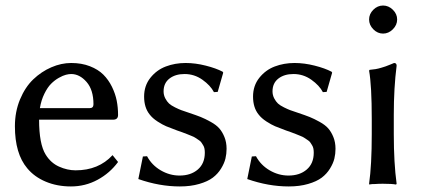

<svg xmlns="http://www.w3.org/2000/svg" viewBox="-20 -668 1541 698"><path d="M389.2 -104 409.2 -79.1Q379.4 -38.6 334.7 -14.4Q290 9.8 237.8 9.8Q187.5 9.8 146.2 -7.6Q105 -24.9 79.1 -56.2Q34.2 -109.4 34.2 -209Q34.2 -261.7 52.7 -306.4Q71.3 -351.1 100.8 -379.4Q130.4 -407.7 166.5 -423.3Q202.6 -439 238.8 -439Q276.9 -439 306.9 -427.2Q336.9 -415.5 355.7 -396.7Q374.5 -377.9 387 -352.5Q399.4 -327.1 404.3 -302Q409.2 -276.9 409.2 -250Q409.2 -232.9 391.1 -232.9H122.1Q122.1 -144.5 146 -106Q164.6 -75.7 194.6 -62.3Q224.6 -48.8 254.9 -48.8Q338.4 -48.8 389.2 -104ZM125 -274.9H306.2Q319.8 -274.9 319.8 -289.1Q319.8 -341.3 294.7 -370.1Q269.5 -398.9 238.8 -398.9Q230.5 -398.9 219.7 -396.2Q209 -393.6 193.8 -385Q178.7 -376.5 165.8 -363.5Q152.8 -350.6 141.4 -327.4Q129.9 -304.2 125 -274.9Z M499.5 -99.1 514.6 -100.1Q531.7 -67.9 564.2 -48.8Q596.7 -29.8 632.8 -29.8Q673.8 -29.8 699.2 -51.8Q724.6 -73.7 724.6 -112.8Q724.6 -120.6 723.4 -127.4Q722.2 -134.3 718.3 -140.4Q714.4 -146.5 711.7 -150.6Q709 -154.8 701.2 -159.7Q693.4 -164.6 689.9 -167.2Q686.5 -169.9 675.3 -174.3Q664.1 -178.7 660.2 -180.4Q656.2 -182.1 642.1 -187.3Q627.9 -192.4 623.5 -193.8Q597.2 -203.6 584.2 -209Q571.3 -214.4 552.7 -226.3Q534.2 -238.3 523.9 -252Q503.9 -276.9 503.9 -316.9Q503.9 -356.4 526.6 -385Q549.3 -413.6 582.8 -426.3Q616.2 -439 654.8 -439Q690.4 -439 728 -429.4Q765.6 -419.9 789.6 -407.2L791.5 -403.8L771.5 -334L757.8 -333Q745.1 -357.4 715.8 -378.2Q686.5 -398.9 650.9 -398.9Q617.2 -398.9 595.9 -382.3Q574.7 -365.7 574.7 -335.9Q574.7 -322.3 580.8 -310.5Q586.9 -298.8 594.5 -291.7Q602.1 -284.7 616.5 -277.6Q630.9 -270.5 638.9 -267.6Q647 -264.6 663.1 -259.3Q666 -258.3 667.5 -257.8Q693.8 -249 709.7 -242.7Q725.6 -236.3 745.8 -225.1Q766.1 -213.9 777.1 -201.4Q788.1 -189 795.9 -169.9Q803.7 -150.9 803.7 -127Q803.7 -108.9 799.6 -91.6Q795.4 -74.2 783.7 -55.2Q772 -36.1 753.7 -22.2Q735.4 -8.3 704.3 0.7Q673.3 9.8 633.8 9.8Q559.6 9.8 482.9 -17.1Z M895.5 -99.1 910.6 -100.1Q927.7 -67.9 960.2 -48.8Q992.7 -29.8 1028.8 -29.8Q1069.8 -29.8 1095.2 -51.8Q1120.6 -73.7 1120.6 -112.8Q1120.6 -120.6 1119.4 -127.4Q1118.2 -134.3 1114.3 -140.4Q1110.4 -146.5 1107.7 -150.6Q1105 -154.8 1097.2 -159.7Q1089.4 -164.6 1085.9 -167.2Q1082.5 -169.9 1071.3 -174.3Q1060.1 -178.7 1056.2 -180.4Q1052.2 -182.1 1038.1 -187.3Q1023.9 -192.4 1019.5 -193.8Q993.2 -203.6 980.2 -209Q967.3 -214.4 948.7 -226.3Q930.2 -238.3 919.9 -252Q899.9 -276.9 899.9 -316.9Q899.9 -356.4 922.6 -385Q945.3 -413.6 978.8 -426.3Q1012.2 -439 1050.8 -439Q1086.4 -439 1124 -429.4Q1161.6 -419.9 1185.5 -407.2L1187.5 -403.8L1167.5 -334L1153.8 -333Q1141.1 -357.4 1111.8 -378.2Q1082.5 -398.9 1046.9 -398.9Q1013.2 -398.9 991.9 -382.3Q970.7 -365.7 970.7 -335.9Q970.7 -322.3 976.8 -310.5Q982.9 -298.8 990.5 -291.7Q998 -284.7 1012.5 -277.6Q1026.9 -270.5 1034.9 -267.6Q1043 -264.6 1059.1 -259.3Q1062 -258.3 1063.5 -257.8Q1089.8 -249 1105.7 -242.7Q1121.6 -236.3 1141.8 -225.1Q1162.1 -213.9 1173.1 -201.4Q1184.1 -189 1191.9 -169.9Q1199.7 -150.9 1199.7 -127Q1199.7 -108.9 1195.6 -91.6Q1191.4 -74.2 1179.7 -55.2Q1168 -36.1 1149.7 -22.2Q1131.3 -8.3 1100.3 0.7Q1069.3 9.8 1029.8 9.8Q955.6 9.8 878.9 -17.1Z M1331.5 -234.9Q1331.5 -357.4 1321.8 -411.1L1323.7 -414.1Q1335 -415 1345.2 -416.7Q1355.5 -418.5 1365.7 -421.6Q1376 -424.8 1381.3 -426.5Q1386.7 -428.2 1398.4 -433.1Q1410.2 -438 1412.6 -439Q1421.9 -439 1421.9 -429.2Q1411.6 -349.1 1411.6 -251V-180.2Q1411.6 -75.2 1421.9 0L1419.9 2.9Q1405.8 0 1371.6 0Q1356 0 1343.8 1Q1331.5 1 1327.1 2L1322.8 2.9L1321.8 0Q1331.5 -67.9 1331.5 -180.2ZM1337.2 -561.5Q1321.8 -577.1 1321.8 -597.2Q1321.8 -617.2 1337.2 -632.6Q1352.5 -647.9 1372.6 -647.9Q1392.6 -647.9 1408.2 -632.6Q1423.8 -617.2 1423.8 -597.2Q1423.8 -577.1 1408.2 -561.5Q1392.6 -545.9 1372.6 -545.9Q1352.5 -545.9 1337.2 -561.5Z"/></svg>

Font: Linux Biolinum
Style: Regular
Weight: 400
Designer: Philipp H. Poll
Foundry: Philipp H. Poll
Version: Version 0.6.4